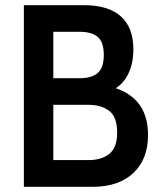

<svg xmlns="http://www.w3.org/2000/svg" viewBox="-20 -720 624 740"><path d="M72 0V-700H304Q397.5 -700 445.8 -657Q494 -614 494 -530Q494 -468.5 469 -425.2Q444 -382 394 -364.5L396.5 -388Q471.5 -372 511 -325Q550.5 -278 550.5 -199.5Q550.5 -106 493.8 -53Q437 0 337.5 0ZM185.5 -103H321.5Q371.5 -103 401.5 -127.2Q431.5 -151.5 431.5 -208.5Q431.5 -270 400.5 -293Q369.5 -316 321.5 -316H185.5ZM185.5 -418.5H286.5Q333 -418.5 356.5 -438.5Q380 -458.5 380 -508Q380 -558 356.5 -577.8Q333 -597.5 286.5 -597.5H185.5Z"/></svg>

Font: Cabin SemiCondensed SemiBold
Style: Regular
Weight: 600
Width: 4
Designer: Pablo Impallari
Foundry: Pablo Impallari. http://www.impallari.com Igino Marini. http://www.ikern.com
Version: Version 3.001